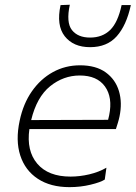

<svg xmlns="http://www.w3.org/2000/svg" viewBox="-20 -780 572 810"><path d="M273 9.5Q193 9.5 139.5 -25.8Q86 -61 65.5 -124.2Q45 -187.5 63 -271Q78 -342.5 114.5 -394.8Q151 -447 203.2 -475.8Q255.5 -504.5 317.5 -504.5Q384.5 -504.5 425.8 -474.8Q467 -445 481.8 -395.8Q496.5 -346.5 484 -287.5Q481.5 -275.5 477 -261Q472.5 -246.5 469 -235.5H104Q91 -144 137.2 -89.5Q183.5 -35 277.5 -35Q316.5 -35 356.8 -44.5Q397 -54 429 -72.5L422 -22.5Q404.5 -11 362 -0.8Q319.5 9.5 273 9.5ZM316.5 -461.5Q247.5 -461.5 191.2 -416Q135 -370.5 111.5 -273.5L436 -274.5Q438.5 -284.5 440.5 -293.5Q456 -369 422.8 -415.2Q389.5 -461.5 316.5 -461.5ZM360 -581Q289.5 -581 253.2 -627Q217 -673 235.5 -758.5L274.5 -760Q258.5 -685 283.5 -653.2Q308.5 -621.5 360 -621.5Q412 -621.5 444.8 -653.5Q477.5 -685.5 493 -758.5H532Q513.5 -673 472.5 -627Q431.5 -581 360 -581Z"/></svg>

Font: Commissioner ExtraLight
Style: Italic
Weight: 200
Italic angle: -12°
Designer: Kostas Bartsokas
Foundry: Kostas Bartsokas
Version: Version 1.000; ttfautohint (v1.8.3)